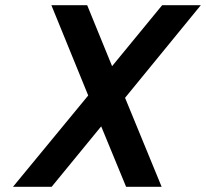

<svg xmlns="http://www.w3.org/2000/svg" viewBox="-20 -720 794 740"><path d="M412 -465 316 -700H178L320 -352L30 0H179L370 -233L466 0H603L462 -343L754 -700H605Z"/></svg>

Font: Advent Pro
Style: Italic
Weight: 400
Italic angle: -12°
Designer: VivaRado, Andreas Kalpakidis
Foundry: VivaRado, Andreas Kalpakidis
Version: Version 3.000